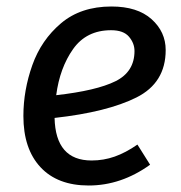

<svg xmlns="http://www.w3.org/2000/svg" viewBox="-20 -559 557 591"><path d="M148 -196Q151 -65 262 -65Q299 -65 333 -77Q367 -89 403 -114L442 -52Q353 12 253 12Q157 12 104.5 -44.5Q52 -101 52 -202Q52 -281 79.5 -358.5Q107 -436 168 -487.5Q229 -539 323 -539Q403 -539 446.5 -500Q490 -461 490 -405Q490 -304 400 -259Q310 -214 148 -196ZM394 -402Q394 -426 377 -446Q360 -466 322 -466Q246 -466 205 -408Q164 -350 153 -266Q277 -280 335.5 -309Q394 -338 394 -402Z"/></svg>

Font: FiraGO
Style: Italic
Weight: 400
Italic angle: -8°
Designer: bBox Type GmbH
Foundry: bBox Type GmbH
Version: Version 1.001